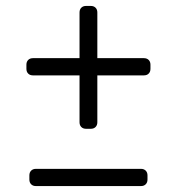

<svg xmlns="http://www.w3.org/2000/svg" viewBox="-20 -627 596 647"><path d="M465 -431Q475 -431 481 -425Q487 -419 487 -409V-395Q487 -385 481 -379Q475 -373 465 -373H308V-215Q308 -205 302 -199Q296 -193 286 -193H270Q260 -193 254 -199Q248 -205 248 -215V-373H91Q81 -373 75 -379Q69 -385 69 -395V-409Q69 -419 75 -425Q81 -431 91 -431H248V-585Q248 -595 254 -601Q260 -607 270 -607H286Q296 -607 302 -601Q308 -595 308 -585V-431ZM79 -22V-36Q79 -46 85 -52Q91 -58 101 -58H455Q465 -58 471 -52Q477 -46 477 -36V-22Q477 -12 471 -6Q465 0 455 0H101Q91 0 85 -6Q79 -12 79 -22Z"/></svg>

Font: Rubik
Style: Regular
Weight: 300
Designer: Hubert & Fischer
Foundry: Hubert & Fischer
Version: Version 1.100